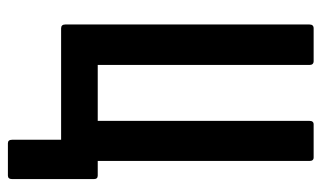

<svg xmlns="http://www.w3.org/2000/svg" viewBox="-188 -508 833 498"><g transform="rotate(90 229.0 -258.5)"><path d="M351 138Q342 138 342 127V0H53Q43 0 43 -11V-644Q43 -655 53 -655H138Q148 -655 148 -644V-95H293V-644Q293 -655 302 -655H388Q397 -655 397 -644V-95H435Q444 -95 444 -85V127Q444 138 435 138Z"/></g></svg>

Font: Sofia Sans Extra Condensed
Style: Bold
Weight: 700
Designer: Botio Nikoltchev, Ani Petrova
Foundry: lettersoup
Version: Version 4.101